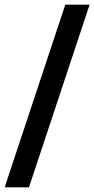

<svg xmlns="http://www.w3.org/2000/svg" viewBox="-29 -720 405 825"><path d="M-9 85 251.5 -700H356L95.5 85Z"/></svg>

Font: Cabin SemiCondensedMedium
Style: Regular
Weight: 500
Width: 4
Designer: Pablo Impallari
Foundry: Pablo Impallari. http://www.impallari.com Igino Marini. http://www.ikern.com
Version: Version 3.001